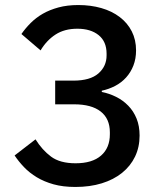

<svg xmlns="http://www.w3.org/2000/svg" viewBox="-20 -730 640 762"><path d="M271 -410Q338 -410 370.5 -438.5Q403 -467 403 -510V-517Q403 -565 371.5 -590.5Q340 -616 287 -616Q236 -616 200.5 -593Q165 -570 141 -530L65 -595Q81 -618 102 -639Q123 -660 150 -675.5Q177 -691 212 -700.5Q247 -710 291 -710Q340 -710 382 -698Q424 -686 455 -662.5Q486 -639 503 -605.5Q520 -572 520 -530Q520 -497 509.5 -470Q499 -443 480.5 -422.5Q462 -402 437 -389Q412 -376 384 -370V-365Q414 -359 441 -345.5Q468 -332 489 -310.5Q510 -289 522 -259.5Q534 -230 534 -192Q534 -146 516 -108.5Q498 -71 464.5 -44Q431 -17 384 -2.5Q337 12 279 12Q230 12 192.5 1.5Q155 -9 126 -26.5Q97 -44 75.5 -66.5Q54 -89 38 -113L121 -177Q147 -135 182.5 -108.5Q218 -82 280 -82Q346 -82 381 -112.5Q416 -143 416 -197V-205Q416 -259 379.5 -287.5Q343 -316 274 -316H199V-410Z"/></svg>

Font: IBM Plex Mono Medium
Style: Regular
Weight: 500
Monospace: yes
Designer: Mike Abbink, Paul van der Laan, Pieter van Rosmalen
Foundry: Bold Monday
Version: Version 2.3